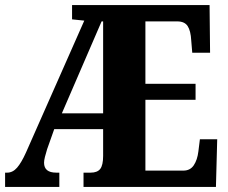

<svg xmlns="http://www.w3.org/2000/svg" viewBox="-20 -734 894 754"><path d="M0 0V-56H8Q30 -56 47 -75.5Q64 -95 82 -135L311 -653L263 -658V-714H803L805 -527H735L731 -575Q729 -613 717 -631.5Q705 -650 676 -650H551V-405H748V-342H551V-64H700Q727 -64 741 -85Q755 -106 759 -139L765 -187H833L828 0H308V-56H336Q362 -56 373.5 -70.5Q385 -85 385 -122V-227H193L165 -148Q160 -132 156.5 -118Q153 -104 153 -95Q153 -56 201 -56H213V0ZM223 -289H385V-650H379Z"/></svg>

Font: Noto Serif Thai ExtraCondensed Black
Style: Regular
Weight: 900
Width: 2
Designer: Monotype Design Team
Foundry: Monotype Imaging Inc.
Version: Version 2.002; ttfautohint (v1.8.4.7-5d5b)